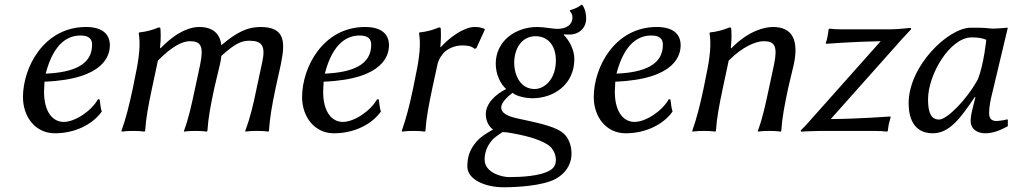

<svg xmlns="http://www.w3.org/2000/svg" viewBox="-20 -553 4277 811"><path d="M168 -208C426 -218 444 -324 444 -362C444 -405 417 -439 343 -439C166 -439 77 -269 77 -143C77 -61 128 10 212 10C296 10 371 -27 410 -82C405 -93 403 -120 401 -133L394 -134C366 -84 297 -38 249 -38C205 -38 166 -77 166 -166C166 -175 168 -200 168 -208ZM369 -364C369 -279 290 -247 173 -242C208 -377 272 -403 320 -403C354 -403 369 -390 369 -364Z M885 -180C892 -212 902 -249 909 -281C912 -294 914 -306 915 -317C969 -365 996 -381 1033 -381C1087 -381 1102 -359 1088 -292L1064 -180C1049 -106 1036 -54 1016 0V3C1016 3 1031 0 1066 0C1100 0 1113 3 1113 3L1116 0C1120 -57 1128 -104 1144 -180L1166 -280C1184 -369 1189 -439 1081 -439C1028 -439 983 -420 915 -362C909 -413 877 -439 821 -439C787 -439 731 -424 658 -349L656 -352C661 -395 658 -427 658 -427C658 -437 656 -437 650 -437C626 -427 599 -419 568 -416L566 -413C574 -367 568 -310 552 -235L541 -180C525 -105 512 -54 493 0L494 3C494 3 512 0 543 0C574 0 590 3 590 3L593 0C597 -57 606 -104 622 -180L647 -297C706 -357 750 -379 782 -379C828 -379 842 -359 825 -278L804 -180C788 -105 777 -54 757 0V3C757 3 775 0 806 0C836 0 854 3 854 3L856 0C860 -57 869 -104 885 -180Z M1347 -208C1605 -218 1623 -324 1623 -362C1623 -405 1596 -439 1522 -439C1345 -439 1256 -269 1256 -143C1256 -61 1307 10 1391 10C1475 10 1550 -27 1589 -82C1584 -93 1582 -120 1580 -133L1573 -134C1545 -84 1476 -38 1428 -38C1384 -38 1345 -77 1345 -166C1345 -175 1347 -200 1347 -208ZM1548 -364C1548 -279 1469 -247 1352 -242C1387 -377 1451 -403 1499 -403C1533 -403 1548 -390 1548 -364Z M1840 -354C1844 -396 1842 -427 1842 -427C1842 -437 1840 -437 1834 -437C1810 -427 1783 -419 1752 -416L1750 -413C1758 -367 1752 -310 1736 -235L1725 -180C1709 -105 1696 -54 1677 0L1678 3C1678 3 1696 0 1727 0C1758 0 1774 3 1774 3L1777 0C1781 -57 1790 -104 1806 -180L1829 -286C1835 -305 1847 -325 1863 -338C1887 -356 1914 -361 1929 -361C1948 -361 1969 -361 1984 -347L1992 -349L2028 -428L2025 -432C2009 -437 2003 -439 1985 -439C1938 -439 1877 -393 1842 -354Z M2229 -138C2318 -138 2406 -195 2406 -304C2406 -342 2385 -382 2361 -406L2364 -408C2368 -407 2377 -407 2385 -407C2429 -407 2456 -438 2456 -474C2456 -495 2452 -514 2440 -532L2436 -533C2423 -522 2405 -515 2388 -510L2387 -506C2395 -497 2398 -489 2398 -480C2398 -445 2368 -431 2333 -431C2315 -431 2279 -439 2249 -439C2159 -439 2074 -381 2074 -284C2074 -240 2093 -199 2118 -177C2074 -155 2032 -117 2032 -70C2032 -43 2045 -17 2063 -6C2036 9 2011 24 1993 45C1966 76 1954 107 1954 150C1954 206 2030 238 2107 238C2158 238 2272 233 2328 202C2364 182 2394 147 2394 95C2394 71 2387 28 2352 4C2312 -24 2231 -38 2160 -54C2122 -63 2097 -76 2097 -99C2097 -120 2125 -146 2145 -161C2160 -147 2200 -138 2229 -138ZM2102 5C2108 6 2115 5 2121 6C2190 17 2256 33 2295 59C2320 76 2328 105 2328 121C2328 143 2320 156 2304 166C2262 192 2177 195 2130 195C2099 195 2027 176 2027 121C2027 91 2038 64 2056 42C2067 28 2084 18 2102 5ZM2328 -298C2328 -218 2280 -177 2238 -177C2180 -177 2152 -233 2152 -288C2152 -345 2182 -400 2242 -400C2296 -400 2328 -359 2328 -298Z M2579 -208C2837 -218 2855 -324 2855 -362C2855 -405 2828 -439 2754 -439C2577 -439 2488 -269 2488 -143C2488 -61 2539 10 2623 10C2707 10 2782 -27 2821 -82C2816 -93 2814 -120 2812 -133L2805 -134C2777 -84 2708 -38 2660 -38C2616 -38 2577 -77 2577 -166C2577 -175 2579 -200 2579 -208ZM2780 -364C2780 -279 2701 -247 2584 -242C2619 -377 2683 -403 2731 -403C2765 -403 2780 -390 2780 -364Z M3309 -180C3316 -212 3326 -249 3333 -281C3355 -385 3326 -439 3245 -439C3211 -439 3142 -424 3069 -349L3067 -352C3072 -395 3069 -427 3069 -427C3069 -437 3067 -437 3061 -437C3037 -427 3010 -419 2979 -416L2977 -413C2985 -367 2979 -310 2963 -235L2952 -180C2936 -105 2923 -54 2904 0L2905 3C2905 3 2923 0 2954 0C2985 0 3001 3 3001 3L3004 0C3008 -57 3017 -104 3033 -180L3058 -297C3117 -357 3174 -379 3206 -379C3252 -379 3266 -359 3249 -278L3228 -180C3212 -105 3201 -54 3181 0V3C3181 3 3199 0 3230 0C3260 0 3278 3 3278 3L3280 0C3284 -57 3293 -104 3309 -180Z M3489 -50 3789 -387C3812 -412 3821 -422 3828 -429C3829 -433 3828 -435 3824 -435C3819 -435 3771 -429 3742 -429H3538C3518 -429 3497 -430 3483 -432L3480 -429C3478 -416 3478 -411 3476 -402C3475 -393 3471 -379 3468 -371L3469 -368C3469 -368 3585 -377 3700 -379L3391 -32C3380 -20 3372 -11 3362 -2L3364 3C3364 3 3418 0 3446 0H3672C3692 0 3713 1 3727 3L3730 0C3732 -13 3732 -18 3734 -27C3736 -36 3740 -50 3742 -58L3741 -61C3741 -61 3610 -51 3489 -50Z M4166 -138 4237 -436C4231 -436 4222 -435 4212 -434C4194 -433 4173 -431 4161 -433C4134 -436 4121 -436 4081 -436C3985 -436 3818 -274 3818 -117C3818 -61 3836 10 3920 10C3991 10 4038 -55 4098 -144L4100 -142L4087 -90C4081 -64 4080 -52 4080 -43C4080 -4 4112 10 4142 10C4182 10 4216 -9 4237 -20V-46L4235 -49C4217 -44 4197 -42 4187 -42C4170 -42 4158 -52 4158 -74C4158 -90 4160 -111 4166 -138ZM4111 -219C4062 -129 3979 -48 3947 -48C3913 -48 3900 -77 3900 -133C3900 -239 3993 -395 4084 -395C4109 -395 4126 -393 4146 -385C4146 -385 4136 -283 4111 -219Z"/></svg>

Font: Libertinus Sans
Style: Italic
Weight: 400
Italic angle: -12°
Designer: Philipp H. Poll, Khaled Hosny
Foundry: Caleb Maclennan
Version: Version 7.050;RELEASE